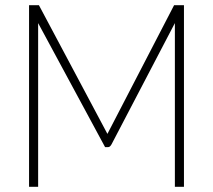

<svg xmlns="http://www.w3.org/2000/svg" viewBox="-20 -720 821 740"><path d="M92 -700H130L394 -204L651 -700H689V0H654V-631L410 -164Q404 -153 397 -153H385L127 -631V0H92Z"/></svg>

Font: Bai Jamjuree ExtraLight
Style: Regular
Weight: 275
Designer: Katatrad Aksorn Co.,Ltd.
Foundry: Cadson Demak Co.,Ltd.
Version: Version 1.000; ttfautohint (v1.6)